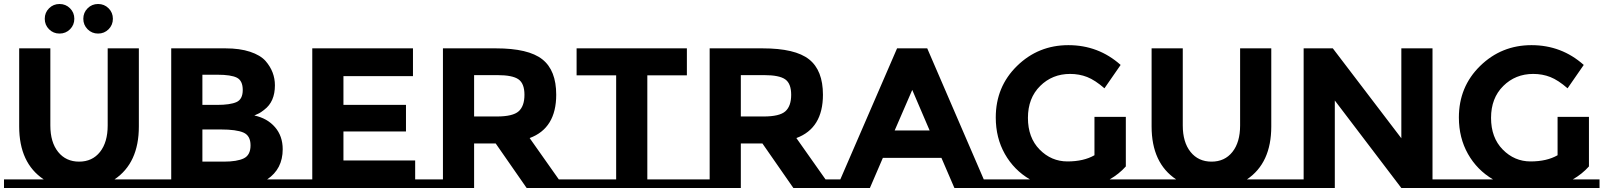

<svg xmlns="http://www.w3.org/2000/svg" viewBox="-20 -941 8026 961"><path d="M751 -43V0H0V-43H199Q76 -125 76 -308V-699H232V-313Q232 -229 271 -180.5Q310 -132 376 -132Q442 -132 480.5 -180.5Q519 -229 519 -313V-699H675V-308Q675 -125 553 -43ZM418.5 -794.5Q397 -816 397 -847Q397 -878 418.5 -899.5Q440 -921 471 -921Q502 -921 523.5 -899.5Q545 -878 545 -847Q545 -816 523.5 -794.5Q502 -773 471 -773Q440 -773 418.5 -794.5ZM225.5 -794.5Q204 -816 204 -847Q204 -878 225.5 -899.5Q247 -921 278 -921Q309 -921 330.5 -899.5Q352 -878 352 -847Q352 -816 330.5 -794.5Q309 -773 278 -773Q247 -773 225.5 -794.5Z M1457 -43V0H740V-43H837V-699H1109Q1180 -699 1231.5 -682Q1283 -665 1309 -636Q1356 -582 1356 -514Q1356 -432 1303 -392Q1285 -378 1278 -374.5Q1271 -371 1253 -363Q1318 -349 1356.5 -304.5Q1395 -260 1395 -194Q1395 -95 1317 -43ZM993 -132H1100Q1167 -132 1200.5 -148.5Q1234 -165 1234 -213.5Q1234 -262 1198.5 -277.5Q1163 -293 1085 -293H993ZM993 -416H1067Q1132 -416 1163.5 -430Q1195 -444 1195 -490.5Q1195 -537 1166 -552Q1137 -567 1068 -567H993Z M1543 -43V-699H2047V-560H1699V-416H2012V-283H1699V-138H2058V-43H2155V0H1446V-43Z M2197 -43V-699H2462Q2625 -699 2694.5 -644Q2764 -589 2764 -467Q2764 -299 2631 -250L2777 -43H2871V0H2616L2461 -223H2353V0H2100V-43ZM2470 -565H2353V-358H2467Q2547 -358 2576 -384Q2605 -410 2605 -466.5Q2605 -523 2575 -544Q2545 -565 2470 -565Z M3446 -43V0H2838V-43H3064V-564H2866V-699H3418V-564H3220V-43Z M3532 -43V-699H3797Q3960 -699 4029.5 -644Q4099 -589 4099 -467Q4099 -299 3966 -250L4112 -43H4206V0H3951L3796 -223H3688V0H3435V-43ZM3805 -565H3688V-358H3802Q3882 -358 3911 -384Q3940 -410 3940 -466.5Q3940 -523 3910 -544Q3880 -565 3805 -565Z M5020 -43V0H4757L4692 -151H4399L4334 0H4071V-43H4186L4470 -699H4621L4904 -43ZM4546 -491 4458 -288H4633Z M5668 -43V0H4918V-43H5135Q5055 -90 5009.5 -170.5Q4964 -251 4964 -353Q4964 -507 5070.5 -611Q5177 -715 5327.5 -715Q5478 -715 5589 -616L5508 -499Q5461 -540 5421.5 -555.5Q5382 -571 5336 -571Q5247 -571 5186 -510.5Q5125 -450 5125 -351Q5125 -252 5183.5 -192.5Q5242 -133 5323 -133Q5404 -133 5458 -164V-356H5615V-108Q5581 -70 5534 -43Z M6419 -43V0H5668V-43H5867Q5744 -125 5744 -308V-699H5900V-313Q5900 -229 5939 -180.5Q5978 -132 6044 -132Q6110 -132 6148.5 -180.5Q6187 -229 6187 -313V-699H6343V-308Q6343 -125 6221 -43Z M6505 -43V-699H6651L6994 -249V-699H7150V-43H7247V0H6994L6661 -438V0H6408V-43Z M7986 -43V0H7236V-43H7453Q7373 -90 7327.5 -170.5Q7282 -251 7282 -353Q7282 -507 7388.5 -611Q7495 -715 7645.5 -715Q7796 -715 7907 -616L7826 -499Q7779 -540 7739.5 -555.5Q7700 -571 7654 -571Q7565 -571 7504 -510.5Q7443 -450 7443 -351Q7443 -252 7501.5 -192.5Q7560 -133 7641 -133Q7722 -133 7776 -164V-356H7933V-108Q7899 -70 7852 -43Z"/></svg>

Font: Montserrat Subrayada
Style: Bold
Weight: 700
Version: Version 2.001